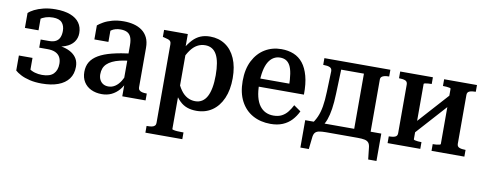

<svg xmlns="http://www.w3.org/2000/svg" viewBox="-63 -822 3401 1347"><g transform="rotate(10 1637.5 -148.5)"><path d="M227 -50Q283 -50 308.5 -76Q334 -102 334 -148Q334 -176 323 -195.5Q312 -215 290 -225Q268 -235 234 -235H175V-293H234Q265 -293 283.5 -303.5Q302 -314 310 -333.5Q318 -353 318 -379Q318 -416 298.5 -438Q279 -460 234 -460Q206 -460 182.5 -452.5Q159 -445 141 -431Q123 -417 112 -396Q109 -407 110.5 -417.5Q112 -428 117 -436.5Q122 -445 130 -450.5Q138 -456 149 -457V-354H52V-460Q66 -474 92.5 -487.5Q119 -501 157 -510.5Q195 -520 243 -520Q305 -520 348 -503.5Q391 -487 412.5 -456.5Q434 -426 434 -384Q434 -348 414 -320.5Q394 -293 354 -278Q314 -263 256 -263L291 -285V-252L263 -275Q307 -275 341.5 -267Q376 -259 401 -242.5Q426 -226 439 -202.5Q452 -179 452 -147Q452 -96 426 -61Q400 -26 351.5 -8Q303 10 235 10Q187 10 149 1Q111 -8 84.5 -22Q58 -36 44 -49V-156H141V-53Q130 -53 122 -59Q114 -65 109 -73.5Q104 -82 102.5 -92.5Q101 -103 104 -114Q114 -93 132.5 -78.5Q151 -64 175.5 -57Q200 -50 227 -50Z M821 -307V-255Q780 -251 748.5 -243.5Q717 -236 694.5 -225Q672 -214 657.5 -200Q643 -186 636 -167.5Q629 -149 629 -126Q629 -103 638 -86Q647 -69 662.5 -60Q678 -51 699 -51Q725 -51 747 -65.5Q769 -80 786 -107Q803 -134 816 -171L823 -112Q809 -73 785.5 -46Q762 -19 731.5 -4.5Q701 10 663 10Q620 10 586.5 -6Q553 -22 534.5 -52Q516 -82 516 -123Q516 -164 534 -194Q552 -224 589.5 -246Q627 -268 684.5 -282.5Q742 -297 821 -307ZM808 0V-104L799 -106V-361Q799 -399 789.5 -420.5Q780 -442 761.5 -451Q743 -460 716 -460Q677 -460 651.5 -442.5Q626 -425 611 -399Q606 -410 607.5 -419.5Q609 -429 614 -437Q619 -445 627.5 -450.5Q636 -456 646 -460V-359H546V-459Q560 -471 585 -485.5Q610 -500 646.5 -510Q683 -520 728 -520Q766 -520 799.5 -511.5Q833 -503 858.5 -484.5Q884 -466 898.5 -436.5Q913 -407 913 -364V-82Q913 -70 920.5 -62.5Q928 -55 941 -52Q954 -49 972 -49H974V0Z M1275 223H1012V175H1017Q1035 175 1048.5 172.5Q1062 170 1069.5 162.5Q1077 155 1077 143V-418Q1077 -432 1071.5 -439Q1066 -446 1054.5 -450Q1043 -454 1025 -458L1016 -460V-510H1185V-392L1194 -383V166Q1194 168 1204.5 170.5Q1215 173 1230 174Q1245 175 1260 175H1275ZM1337 10Q1300 10 1270.5 -0.5Q1241 -11 1217.5 -34Q1194 -57 1172 -94L1177 -183Q1194 -140 1214.5 -111.5Q1235 -83 1261 -69Q1287 -55 1317 -55Q1345 -55 1366 -68.5Q1387 -82 1400.5 -107.5Q1414 -133 1421 -171Q1428 -209 1428 -259Q1428 -307 1421.5 -344Q1415 -381 1401.5 -405.5Q1388 -430 1367.5 -442Q1347 -454 1320 -454Q1289 -454 1263 -439.5Q1237 -425 1215.5 -395Q1194 -365 1175 -320L1173 -404Q1196 -443 1220.5 -469Q1245 -495 1275 -507.5Q1305 -520 1343 -520Q1405 -520 1451.5 -489Q1498 -458 1523.5 -399.5Q1549 -341 1549 -259Q1549 -176 1522.5 -115.5Q1496 -55 1448.5 -22.5Q1401 10 1337 10Z M1739 -252Q1739 -200 1748.5 -162Q1758 -124 1776 -99.5Q1794 -75 1819 -63Q1844 -51 1875 -51Q1910 -51 1934.5 -64Q1959 -77 1976.5 -99.5Q1994 -122 2007 -148L2057 -113Q2040 -77 2014 -49Q1988 -21 1951 -5.5Q1914 10 1865 10Q1793 10 1738 -20.5Q1683 -51 1652 -110Q1621 -169 1621 -253Q1621 -338 1651.5 -397.5Q1682 -457 1734 -488.5Q1786 -520 1851 -520Q1900 -520 1939 -504Q1978 -488 2005 -454Q2032 -420 2047 -365.5Q2062 -311 2061 -233H1719V-291H1971L1948 -267Q1947 -323 1941 -360.5Q1935 -398 1923 -419.5Q1911 -441 1893.5 -450.5Q1876 -460 1852 -460Q1827 -460 1806 -447.5Q1785 -435 1770 -410Q1755 -385 1747 -345.5Q1739 -306 1739 -252Z M2450 -3V-510H2628V-462H2627Q2609 -462 2595.5 -459Q2582 -456 2574.5 -449Q2567 -442 2567 -429V-3ZM2258 -451V-510H2517V-451ZM2575 56Q2573 32 2563.5 20Q2554 8 2535 4Q2516 0 2485 0H2259Q2228 0 2209 4Q2190 8 2181 20Q2172 32 2170 56L2161 137H2101V-58H2643V137H2584ZM2216 -281 2221 -428Q2221 -448 2205 -455Q2189 -462 2162 -462H2158V-510H2290L2282 -278Q2280 -215 2273 -169.5Q2266 -124 2254.5 -92Q2243 -60 2225 -37H2147Q2170 -66 2184.5 -98.5Q2199 -131 2206.5 -174.5Q2214 -218 2216 -281Z M2759 -81V-428Q2759 -449 2742.5 -455.5Q2726 -462 2699 -462H2698V-510H2931V-462H2928Q2918 -462 2905.5 -461Q2893 -460 2884 -458Q2875 -456 2875 -452V-58Q2875 -55 2884 -52.5Q2893 -50 2905.5 -49Q2918 -48 2928 -48H2931V0H2698V-48H2699Q2726 -48 2742.5 -54.5Q2759 -61 2759 -81ZM3067 -58V-452Q3067 -456 3058 -458Q3049 -460 3036.5 -461Q3024 -462 3014 -462H3011V-510H3245V-462H3243Q3217 -462 3200.5 -455.5Q3184 -449 3184 -429V-81Q3184 -61 3200.5 -54.5Q3217 -48 3243 -48H3245V0H3011V-48H3014Q3024 -48 3036.5 -49Q3049 -50 3058 -52.5Q3067 -55 3067 -58ZM2864 -96 2825 -134 3077 -414 3116 -376Z"/></g></svg>

Font: Roboto Serif 28pt Condensed Medium
Style: Regular
Weight: 500
Width: 3
Designer: Greg Gazdowicz
Foundry: Commercial Type
Version: Version 1.008